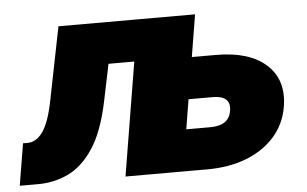

<svg xmlns="http://www.w3.org/2000/svg" viewBox="-73 -610 1077 674"><g transform="rotate(-5 466.0 -273.0)"><path d="M-29.3 0 -4.9 -147.5H10.7Q42.5 -147.5 65.4 -180.4Q88.4 -213.4 103 -287.1L154.8 -545.9H629.9L539.6 0H343.3L409.2 -399.4H318.4L291 -267.6Q269 -163.1 230.2 -105Q191.4 -46.9 141.4 -23.4Q91.3 0 35.2 0ZM611.8 -397.5H696.8Q814.5 -397.5 874 -343.3Q933.6 -289.1 918.5 -196.3Q908.7 -136.2 870.1 -92Q831.5 -47.9 770.5 -23.9Q709.5 0 630.9 0H349.6L439.9 -545.9H636.2ZM587.4 -251 570.3 -146.5H655.3Q720.7 -146.5 729 -197.3Q738.3 -251 672.4 -251Z"/></g></svg>

Font: Inter Black
Style: Italic
Weight: 900
Italic angle: -9.39999°
Designer: Rasmus Andersson
Foundry: rsms
Version: Version 4.000;git-a52131595